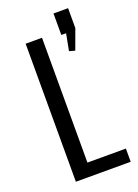

<svg xmlns="http://www.w3.org/2000/svg" viewBox="-150 -853 656 915"><g transform="rotate(-20 178.0 -395.0)"><path d="M135 -67H348V0H70V-700H153V-14ZM318 -790V-689L281 -588L252 -596L283 -759L307 -681H244V-790Z"/></g></svg>

Font: Pathway Extreme Condensed
Style: Regular
Weight: 400
Width: 3
Version: Version 1.001;gftools[0.9.26]